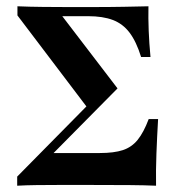

<svg xmlns="http://www.w3.org/2000/svg" viewBox="-20 -591 578 611"><path d="M34.7 0V-29L271.8 -269.4L265.3 -238.7L35.5 -541.9V-571Q73.4 -569.4 115.7 -569Q158.1 -568.5 197.6 -568.5H263.7Q329 -568.5 374.6 -569.4Q420.2 -570.2 452.4 -571Q451.6 -533.1 453.2 -493.1Q454.8 -453.2 458.9 -409.7H429Q413.7 -458.9 392.3 -487.1Q371 -515.3 339.1 -527.4Q307.3 -539.5 260.5 -539.5H178.2L354 -309.7L124.2 -77.4L140.3 -104H297.6Q342.7 -104 371 -113.3Q399.2 -122.6 418.1 -146Q437.1 -169.4 453.2 -212.1H483.1Q479.8 -155.6 477.8 -102.4Q475.8 -49.2 476.6 0Q441.1 -1.6 392.3 -2Q343.5 -2.4 273.4 -2.4H227.4Q197.6 -2.4 163.7 -2.4Q129.8 -2.4 96.4 -2Q62.9 -1.6 34.7 0Z"/></svg>

Font: Playfair 5pt SemiExpanded Light
Style: Bold
Weight: 700
Version: Version 2.203